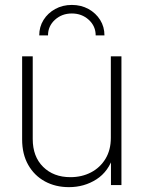

<svg xmlns="http://www.w3.org/2000/svg" viewBox="-20 -751 582 779"><path d="M259.8 8.3Q205.1 8.3 162.1 -15.1Q119.1 -38.6 94.5 -82Q69.8 -125.5 69.8 -185.1V-522.5H112.8V-187Q112.8 -115.7 155 -74Q197.3 -32.2 265.6 -32.2Q312 -32.2 349.1 -51.5Q386.2 -70.8 408 -106.7Q429.7 -142.6 429.7 -191.4V-522.5H472.7V0H430.2V-120.1H440.9Q420.9 -55.2 371.3 -23.4Q321.8 8.3 259.8 8.3ZM271.5 -731Q309.1 -731 339.1 -714.4Q369.1 -697.8 386.5 -669.9Q403.8 -642.1 403.8 -607.4H368.2Q368.2 -645 340.1 -670.7Q312 -696.3 271.5 -696.3Q231 -696.3 202.9 -670.7Q174.8 -645 174.8 -607.4H139.2Q139.2 -642.1 156.5 -669.9Q173.8 -697.8 203.9 -714.4Q233.9 -731 271.5 -731Z"/></svg>

Font: Inter 28pt ExtraLight
Style: Regular
Weight: 250
Designer: Rasmus Andersson
Foundry: rsms
Version: Version 4.001;git-66647c0bb